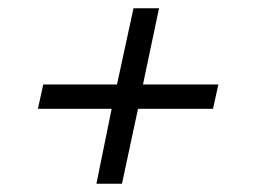

<svg xmlns="http://www.w3.org/2000/svg" viewBox="-20 -486 616 466"><path d="M214 -40 251 -222H72L85 -281H264L304 -466H366L327 -281H510L497 -222H315L276 -40Z"/></svg>

Font: Saira Expanded
Style: Italic
Weight: 400
Width: 7
Italic angle: -12°
Designer: Hector Gatti with collaboration of the Omnibus-Type team
Foundry: Omnibus-Type
Version: Version 1.101